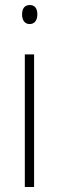

<svg xmlns="http://www.w3.org/2000/svg" viewBox="-20 -746 234 766"><path d="M99 -726C76 -726 68 -709 68 -688C68 -667 78 -650 98 -650C119 -650 129 -666 129 -689C129 -709 121 -726 99 -726ZM116 -529H79V0H116Z"/></svg>

Font: Noto Sans Devanagari Condensed ExtraLight
Style: Regular
Weight: 200
Width: 3
Designer: Jelle Bosma - Monotype Design Team
Foundry: Monotype Imaging Inc.
Version: Version 2.004